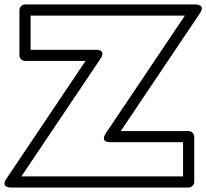

<svg xmlns="http://www.w3.org/2000/svg" viewBox="-41 -815 924 860"><path d="M787.1 -745 432.2 -216.9C432.2 -216.9 404.5 -178 453 -178H779V-25H54.9L409.8 -553.1C409.8 -553.1 437.5 -592 389 -592H96V-745ZM854.8 -756.1C881.8 -796.3 834 -795 834 -795H71C60.3 -795 46 -785.1 46 -770V-567C46 -556.3 55.9 -542 71 -542H342.1L-12.8 -13.9C-39.8 26.3 8 25 8 25H804C814.7 25 829 15.1 829 0V-203C829 -213.7 819.1 -228 804 -228H499.9Z"/></svg>

Font: Poland Can Into
Style: BigWritingsOLn
Weight: 700
Foundry: Cannot Into Space Fonts
Version: Version 0.92